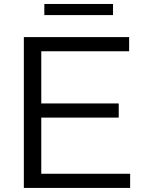

<svg xmlns="http://www.w3.org/2000/svg" viewBox="-20 -922 710 942"><path d="M97 0V-740H613.5V-670.5H182.5V-69.5H618.5V0ZM141 -345V-414.5H562.5V-345ZM197.5 -848V-902.5H534.5V-848Z"/></svg>

Font: Encode Sans SC Expanded
Style: Regular
Weight: 400
Width: 7
Designer: Multiple Designers
Foundry: Impallari Type
Version: Version 3.002